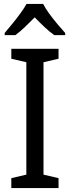

<svg xmlns="http://www.w3.org/2000/svg" viewBox="-20 -964 358 984"><path d="M280 0H38V-51L115 -69V-645L38 -663V-714H280V-663L203 -645V-69L280 -51ZM201 -944Q212 -922 232 -894.5Q252 -867 274 -841Q296 -815 314 -795V-784H258Q234 -801 208.5 -825Q183 -849 158 -875Q132 -849 107 -825Q82 -801 59 -784H4V-795Q22 -816 43.5 -842.5Q65 -869 84.5 -895.5Q104 -922 116 -944Z"/></svg>

Font: Noto Sans SemiCondensed
Style: Regular
Weight: 400
Width: 4
Designer: Monotype Design Team
Foundry: Monotype Imaging Inc.
Version: Version 2.013; ttfautohint (v1.8.4.7-5d5b)